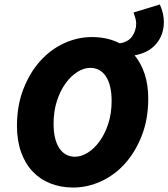

<svg xmlns="http://www.w3.org/2000/svg" viewBox="-20 -828 754 860"><path d="M308 12Q252 12 205.5 -6.5Q159 -25 126 -60Q93 -95 74.5 -146.5Q56 -198 56 -264Q56 -355 84.5 -428.5Q113 -502 159.5 -554Q206 -606 266.5 -634Q327 -662 392 -662Q462 -662 516 -634Q555 -640 572.5 -666Q590 -692 590 -722Q590 -734 586.5 -746.5Q583 -759 578 -772L696 -808Q714 -767 714 -730Q714 -673 680.5 -632.5Q647 -592 583 -580Q612 -545 628 -496.5Q644 -448 644 -386Q644 -295 615.5 -221.5Q587 -148 540.5 -96Q494 -44 433 -16Q372 12 308 12ZM316 -126Q344 -126 373 -144Q402 -162 426 -195Q450 -228 465 -274Q480 -320 480 -376Q480 -447 454.5 -485.5Q429 -524 384 -524Q356 -524 327 -506Q298 -488 274 -455Q250 -422 235 -376Q220 -330 220 -274Q220 -203 245.5 -164.5Q271 -126 316 -126Z"/></svg>

Font: mr_Source Sans Pro
Style: Italic
Weight: 900
Italic angle: -11°
Designer: Paul D. Hunt
Foundry: Adobe Systems Incorporated
Version: Version 1.076;July 10, 2024;FontCreator 11.5.0.2430 64-bit